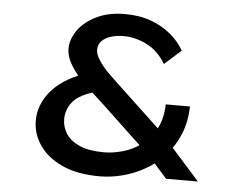

<svg xmlns="http://www.w3.org/2000/svg" viewBox="-52 -775 1068 853"><g transform="rotate(5 482.5 -349.0)"><path d="M717 0 637 -90 610 -116 413 -302Q388 -325 357.5 -353Q327 -381 299 -411Q271 -441 253 -473.5Q235 -506 235 -538Q235 -580 263 -620Q291 -660 344.5 -686.5Q398 -713 472 -713Q538 -713 589 -694Q640 -675 677.5 -643.5Q715 -612 737 -573L663 -507Q629 -564 577.5 -589.5Q526 -615 475 -615Q445 -615 419.5 -607.5Q394 -600 378 -584.5Q362 -569 362 -545Q362 -527 372.5 -508.5Q383 -490 398 -471.5Q413 -453 431 -436.5Q449 -420 464 -405L699 -184L720 -156L859 0ZM422 15Q321 15 253.5 -16.5Q186 -48 152 -98.5Q118 -149 118 -206Q118 -277 165.5 -335.5Q213 -394 309 -431L377 -358Q302 -339 272.5 -304Q243 -269 243 -224Q243 -190 262 -160Q281 -130 322.5 -111.5Q364 -93 432 -93Q472 -93 516 -105.5Q560 -118 598 -146Q636 -174 660.5 -219Q685 -264 687 -329H795Q793 -259 770 -204Q747 -149 709 -107.5Q671 -66 623.5 -39Q576 -12 524 1.5Q472 15 422 15Z"/></g></svg>

Font: Lexend Tera
Style: Regular
Weight: 400
Designer: Bonnie Shaver-Troup, Thomas Jockin
Foundry: Lexend
Version: Version 1.007